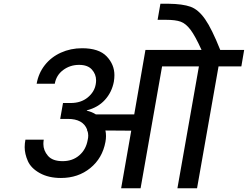

<svg xmlns="http://www.w3.org/2000/svg" viewBox="-20 -1007 1326 1027"><path d="M1286 -740 1271 -652H1149L1034 0H929L1044 -652H847L732 0H628L682 -308L544 -309Q547 -295 547 -279Q547 -264 544 -248Q528 -161 463 -108Q398 -55 306 -55Q240 -55 193 -81Q146 -107 129 -145.5Q112 -184 112 -220Q112 -239 116 -260H214Q212 -248 212 -237Q212 -202 236.5 -173.5Q261 -145 315 -145Q368 -145 404 -176Q440 -207 449 -258Q452 -270 452 -282Q452 -296 447 -309H445L446 -314Q424 -371 343 -371H302L317 -456H358Q413 -456 449 -485.5Q485 -515 492 -556Q494 -567 494 -577Q494 -610 471.5 -635Q449 -660 403 -660Q355 -660 318 -632.5Q281 -605 273 -559H176Q186 -616 220 -659Q254 -702 306 -725.5Q358 -749 419 -749Q509 -749 550.5 -705.5Q592 -662 592 -605Q592 -589 589 -570Q578 -513 541 -472.5Q504 -432 445 -417L444 -415Q471 -409 493 -395H698L758 -740H1058Q1024 -815 999 -848Q974 -881 946.5 -891Q919 -901 868 -901H823L838 -987H881Q957 -986 999 -971Q1041 -956 1077 -904.5Q1113 -853 1158 -740Z"/></svg>

Font: Fz Poppins Med
Style: Italic
Weight: 500
Italic angle: -10°
Designer: Ninad Kale (Devanagari), Jonny Pinhorn (Latin)
Foundry: Indian Type Foundry
Version: Vit hóa bi Vntype.Com & FontZin.Com